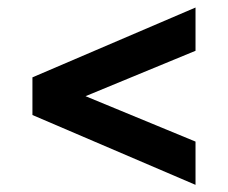

<svg xmlns="http://www.w3.org/2000/svg" viewBox="-20 -597 615 518"><path d="M507.5 -98.3 67.5 -286.7V-388.3L507.5 -576.7V-460L210.8 -337.5L507.5 -215Z"/></svg>

Font: Funnel Display Light
Style: Bold
Weight: 700
Version: Version 1.000